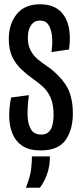

<svg xmlns="http://www.w3.org/2000/svg" viewBox="-20 -691 376 896"><path d="M169 11Q117 11 85.5 -9.5Q54 -30 39 -65.5Q24 -101 23 -145Q22 -189 32 -236L115 -247Q108 -198 108.5 -156.5Q109 -115 123.5 -89Q138 -63 173 -63Q201 -63 215.5 -85Q230 -107 230 -154Q230 -204 216.5 -234.5Q203 -265 181.5 -285Q160 -305 135 -322Q104 -344 78 -369Q52 -394 36.5 -427.5Q21 -461 21 -509Q21 -579 58 -625Q95 -671 167 -671Q247 -671 281.5 -614Q316 -557 302 -460L220 -448Q225 -478 223.5 -512Q222 -546 209 -570.5Q196 -595 167 -595Q140 -595 125 -573.5Q110 -552 110 -515Q110 -479 123.5 -454.5Q137 -430 156.5 -414Q176 -398 194 -386Q251 -348 285.5 -297Q320 -246 320 -161Q320 -86 286 -37.5Q252 11 169 11ZM101 185Q122 130 125.5 96.5Q129 63 129 39H213Q213 84 199.5 122Q186 160 166 185Z"/></svg>

Font: Bricolage Grotesque 96pt Condensed
Style: Regular
Weight: 400
Width: 3
Designer: Mathieu Triay
Foundry: Atelier Triay
Version: Version 1.001; ttfautohint (v1.8.4.7-5d5b);gftools[0.9.33.de